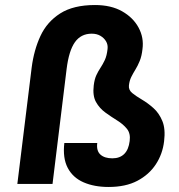

<svg xmlns="http://www.w3.org/2000/svg" viewBox="-20 -732 713 764"><path d="M367 -163Q363 -132 379.5 -117Q396 -102 427 -102Q457 -102 474.5 -119.5Q492 -137 496 -171Q500 -201 485 -219.5Q470 -238 446.5 -252.5Q423 -267 399.5 -284Q376 -301 362 -326Q348 -351 353 -392Q356 -417 363.5 -433Q371 -449 380 -462.5Q389 -476 397 -493Q405 -510 408 -537Q410 -554 402 -567.5Q394 -581 379.5 -589.5Q365 -598 345 -598Q302 -598 278 -564Q254 -530 245 -457L189 0H49L106 -463Q115 -533 141 -589Q167 -645 219.5 -678.5Q272 -712 358 -712Q422 -712 466 -687Q510 -662 531.5 -622Q553 -582 547 -537Q544 -509 536 -489.5Q528 -470 519 -455.5Q510 -441 502.5 -426Q495 -411 493 -392Q491 -374 506.5 -361.5Q522 -349 545 -335.5Q568 -322 590.5 -302Q613 -282 626 -250.5Q639 -219 633 -170Q627 -119 600 -78Q573 -37 526.5 -12.5Q480 12 412 12Q355 12 312.5 -6.5Q270 -25 249.5 -64Q229 -103 236 -163Z"/></svg>

Font: Inclusive Sans
Style: Bold Italic
Weight: 700
Italic angle: -7°
Designer: Olivia King
Foundry: Olivia King
Version: Version 2.004